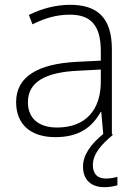

<svg xmlns="http://www.w3.org/2000/svg" viewBox="-20 -560 568 798"><path d="M366 126C366 78 404 38 450 0L445 -2V-355C445 -483 388 -540 272 -540C209 -540 151 -523 100 -498L115 -459C167 -485 216 -499 270 -499C356 -499 399 -457 399 -347V-308L300 -303C137 -295 47 -241 47 -136C47 -43 107 10 210 10C312 10 364 -34 398 -94H401L409 -3C357 39 325 85 325 132C325 188 359 218 414 218C436 218 454 214 468 210V175C457 178 440 182 420 182C384 182 366 162 366 126ZM305 -266 399 -271V-218C398 -103 336 -30 217 -30C141 -30 96 -68 96 -135C96 -220 170 -260 305 -266Z"/></svg>

Font: Noto Sans Syriac Extralight
Style: Regular
Weight: 200
Designer: Patrick Giasson and the Monotype Design Team
Foundry: Monotype Imaging Inc.
Version: Version 3.000